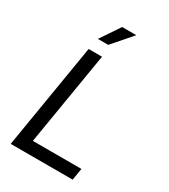

<svg xmlns="http://www.w3.org/2000/svg" viewBox="-225 -1047 1015 1153"><g transform="rotate(30 282.5 -471.0)"><path d="M42.5 0 163.1 -727.5H255.9L148.9 -82H485.8L472.2 0ZM180.7 -807.6 271.5 -942.4H369.6L252.4 -807.6Z"/></g></svg>

Font: Inter Variable
Style: Italic
Weight: 400
Italic angle: -9.39999°
Designer: Rasmus Andersson
Foundry: rsms
Version: Version 4.001;git-9221beed3